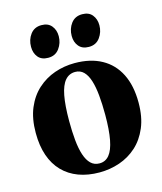

<svg xmlns="http://www.w3.org/2000/svg" viewBox="-115 -845 797 942"><g transform="rotate(-15 284.0 -374.0)"><path d="M21 -256.5Q21 -329 43.2 -382Q65.5 -435 104 -469.8Q142.5 -504.5 191.2 -521.5Q240 -538.5 293.5 -538.5Q373.5 -538.5 430.2 -507.2Q487 -476 517 -416.2Q547 -356.5 547 -270.5Q547 -197.5 524.5 -144.2Q502 -91 463.8 -56.5Q425.5 -22 376.5 -5.2Q327.5 11.5 274.5 11.5Q215.5 11.5 168.5 -6Q121.5 -23.5 88.5 -57.5Q55.5 -91.5 38.2 -141.5Q21 -191.5 21 -256.5ZM285.5 -31.5Q315.5 -31.5 335 -55Q354.5 -78.5 364 -128.2Q373.5 -178 373.5 -255.5Q373.5 -309.5 369.2 -353.8Q365 -398 355 -429.8Q345 -461.5 327.8 -478.8Q310.5 -496 285 -496Q254 -496 233.8 -472.5Q213.5 -449 204 -399.2Q194.5 -349.5 194.5 -270.5Q194.5 -217 198.8 -173Q203 -129 213.5 -97.2Q224 -65.5 241.5 -48.5Q259 -31.5 285.5 -31.5ZM176 -597Q142.5 -597 125.2 -618Q108 -639 108 -670.5Q108 -707 128.2 -733.8Q148.5 -760.5 184 -760.5H185Q218 -760.5 235.5 -739.2Q253 -718 253 -686.5Q253 -652 233 -624.5Q213 -597 177 -597ZM382.5 -597Q349.5 -597 332 -618Q314.5 -639 314.5 -670.5Q314.5 -707 334.8 -733.8Q355 -760.5 391 -760.5H391.5Q425 -760.5 442.2 -739.2Q459.5 -718 459.5 -686.5Q459.5 -652 439.5 -624.5Q419.5 -597 383.5 -597Z"/></g></svg>

Font: Merriweather 96pt ExtraBold
Style: Regular
Weight: 800
Version: Version 2.100